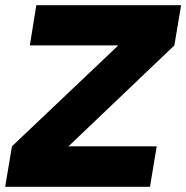

<svg xmlns="http://www.w3.org/2000/svg" viewBox="-29 -720 718 740"><path d="M427 -545H86L111 -700H669L643 -545L235 -156H575L549 0H-9L17 -156Z"/></svg>

Font: Oak Sans ExtraBold
Style: Italic
Weight: 800
Italic angle: -9.49998°
Foundry: Erik Kennedy, Walven
Version: Version 1.000